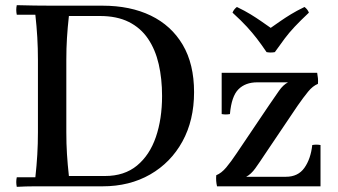

<svg xmlns="http://www.w3.org/2000/svg" viewBox="-20 -722 1308 744"><path d="M182 -700H377Q485 -700 564.5 -661.5Q644 -623 688 -548.5Q732 -474 732 -365Q732 -256 687 -174Q642 -92 562 -46Q482 0 377 0H182Q148 0 114 0Q80 0 45 2Q41 -17 45 -35H117Q122 -80 124.5 -122.5Q127 -165 127 -210V-490Q127 -535 124.5 -577.5Q122 -620 117 -665H45Q41 -684 45 -702Q80 -701 114 -700.5Q148 -700 182 -700ZM247 -40H387Q462 -40 511 -80.5Q560 -121 584 -191Q608 -261 608 -350Q608 -417 595 -473.5Q582 -530 553.5 -572Q525 -614 479 -637Q433 -660 367 -660H247Q242 -615 239.5 -575Q237 -535 237 -490V-210Q237 -165 239.5 -125Q242 -85 247 -40ZM934 -37 818 -43Q838 -51 856.5 -73Q875 -95 897 -128L1021 -312Q1045 -347 1061 -370Q1077 -393 1096 -403L1212 -397Q1192 -389 1174 -367Q1156 -345 1133 -312L1009 -128Q986 -93 969.5 -70Q953 -47 934 -37ZM821 0Q816 -21 818 -43L934 -37H1088Q1135 -37 1159.5 -71.5Q1184 -106 1190 -160Q1206 -163 1222 -160V0ZM839 -280V-440H1209Q1211 -430 1212 -419Q1213 -408 1212 -397L1096 -403H977Q931 -403 904 -376Q877 -349 871 -280Q855 -277 839 -280ZM1160 -695Q1172 -686 1177 -673Q1143 -641 1121.5 -618Q1100 -595 1083.5 -573Q1067 -551 1045 -520Q1029 -517 1013 -520Q992 -551 975 -573Q958 -595 937 -618Q916 -641 881 -673Q886 -686 898 -695Q929 -680 951 -666.5Q973 -653 991 -640.5Q1009 -628 1029 -614Q1049 -628 1067 -640.5Q1085 -653 1107 -666.5Q1129 -680 1160 -695Z"/></svg>

Font: Poltawski Nowy
Style: Regular
Weight: 400
Designer: Adam Pótawski, Mateusz Machalski, Borys Kosmynka, Ania Wieluska
Foundry: Capitalics.wtf
Version: Version 1.001;gftools[0.9.25]